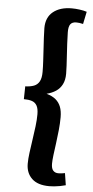

<svg xmlns="http://www.w3.org/2000/svg" viewBox="-67 -860 545 1126"><g transform="rotate(5 206.0 -296.5)"><path d="M76.5 -342.5Q107 -343.5 127.8 -351.5Q148.5 -359.5 159.5 -379.5Q170.5 -399.5 170.5 -435.5Q170.5 -465 168.5 -499.3Q166.5 -533.5 164.5 -568.5Q162.5 -603.5 160.5 -636Q158.5 -668.5 158.5 -693Q158.5 -756 199.5 -789Q240.5 -822 309 -822Q331 -822 355.3 -818.7Q379.5 -815.5 397.5 -809.5L382.5 -736.5Q371 -739.5 361 -740.7Q351 -742 342.5 -742Q318 -742 307.5 -727.5Q297 -713 297.5 -680Q298 -649 299.8 -614.7Q301.5 -580.5 303.8 -547Q306 -513.5 307.5 -484.7Q309 -456 309 -437Q309 -400 296 -374.5Q283 -349 259.8 -333.5Q236.5 -318 205 -310Q239 -300.5 259.3 -283.5Q279.5 -266.5 289.3 -241.3Q299 -216 299 -180Q299 -144.5 295 -104.5Q291 -64.5 285.8 -26.3Q280.5 12 276.5 44Q272.5 76 272.5 96Q272.5 124 283.8 136.2Q295 148.5 314.5 148.5Q323.5 148.5 334 147.2Q344.5 146 353 144L364 214.5Q348.5 219 331 222.2Q313.5 225.5 297 227Q280.5 228.5 267.5 228.5Q199.5 228.5 165 195.5Q130.5 162.5 130.5 108Q130.5 80.5 135.3 43.5Q140 6.5 146.3 -34.5Q152.5 -75.5 157.3 -114.7Q162 -154 162 -185Q162 -219 151.8 -236.7Q141.5 -254.5 122.5 -260.7Q103.5 -267 75 -267Z"/></g></svg>

Font: Literata
Style: Italic
Weight: 400
Italic angle: -2°
Designer: Latin by Veronika Burian and Jose Scaglione. Greek by Irene Vlachou. Cyrillic by Vera Evstafieva
Foundry: TypeTogether
Version: Version 3.103;gftools[0.9.29]